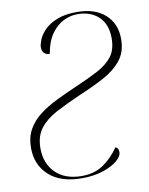

<svg xmlns="http://www.w3.org/2000/svg" viewBox="-83 -785 664 856"><g transform="rotate(-10 249.0 -357.0)"><path d="M219 10Q123 10 70.5 -37.5Q18 -85 18 -162Q18 -211 38 -246Q58 -281 92 -307Q126 -333 169 -354Q212 -375 258 -395Q321 -422 365.5 -445.5Q410 -469 433.5 -500Q457 -531 457 -582Q457 -645 421 -679.5Q385 -714 324 -714Q293 -714 262 -699Q231 -684 207 -650.5Q183 -617 173 -561Q159 -561 149 -569.5Q139 -578 139 -597Q139 -609 147.5 -630.5Q156 -652 177 -673.5Q198 -695 234 -709.5Q270 -724 324 -724Q406 -724 452 -682.5Q498 -641 498 -572Q498 -512 466.5 -474Q435 -436 384 -409Q333 -382 273 -357Q209 -329 161 -303.5Q113 -278 86 -243Q59 -208 59 -154Q59 -84 102 -42Q145 0 220 0Q277 0 317.5 -27.5Q358 -55 389 -100Q397 -97 400 -90.5Q403 -84 403 -76Q403 -57 379 -37Q355 -17 313.5 -3.5Q272 10 219 10Z"/></g></svg>

Font: Noto Serif Display ExtraLight
Style: Italic
Weight: 200
Italic angle: -12°
Designer: Monotype Design Team
Foundry: Monotype Imaging Inc.
Version: Version 2.009